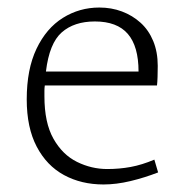

<svg xmlns="http://www.w3.org/2000/svg" viewBox="-20 -479 481 510"><path d="M255 11Q196 11 150 -14Q104 -39 77.5 -89.5Q51 -140 51 -215Q51 -295 77 -349.5Q103 -404 147 -431.5Q191 -459 244 -459Q276 -459 304 -448.5Q332 -438 353.5 -418.5Q375 -399 387 -370Q399 -341 399 -304Q399 -289 398.5 -274.5Q398 -260 397 -252H99Q98 -245 98 -238Q98 -231 98 -223Q98 -153 122 -110.5Q146 -68 184.5 -49Q223 -30 265 -30Q297 -30 327 -35.5Q357 -41 390 -55L400 -21Q364 -7 326.5 2Q289 11 255 11ZM102 -289H348Q348 -356 319.5 -389Q291 -422 232 -422Q177 -422 144 -393Q111 -364 102 -289Z"/></svg>

Font: Ancizar Sans Thin
Style: Regular
Weight: 100
Designer: Cesar Puertas, Viviana Monsalve, Julian Moncada, Julian Prieto, Jose Castro, Mariel Hernandez, Felipe Aragon, Sara Alarc
Version: Version 8.100